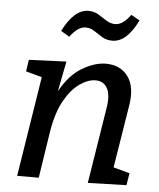

<svg xmlns="http://www.w3.org/2000/svg" viewBox="-54 -818 718 868"><g transform="rotate(5 304.5 -383.5)"><path d="M377 4 432 -340Q442 -399 425.5 -430Q409 -461 372 -461Q338 -461 300 -434.5Q262 -408 231.5 -353.5Q201 -299 187 -214L154 0H56L128 -454L55 -474L63 -527L233 -534L206 -397Q248 -473 305 -506.5Q362 -540 412 -540Q478 -540 512.5 -493Q547 -446 533 -361L487 -76L561 -56L552 -1ZM431 -646Q404 -646 384 -658.5Q364 -671 346 -683Q328 -695 306 -695Q271 -695 236 -647L197 -670Q248 -771 312 -771Q339 -771 359 -758.5Q379 -746 397.5 -734Q416 -722 438 -722Q472 -722 507 -770L546 -748Q496 -646 431 -646Z"/></g></svg>

Font: Bitter Medium
Style: Italic
Weight: 500
Italic angle: -9°
Designer: Sol Matas, and Bitter project Authors
Foundry: Sol Matas
Version: Version 2.001